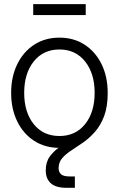

<svg xmlns="http://www.w3.org/2000/svg" viewBox="-20 -709 578 934"><path d="M269 10.3Q199.2 10.3 146.2 -23.9Q93.3 -58.1 63.7 -118.7Q34.2 -179.2 34.2 -257.3Q34.2 -335.4 63.7 -396.2Q93.3 -457 146.2 -491.5Q199.2 -525.9 269 -525.9Q338.9 -525.9 391.8 -491.5Q444.8 -457 474.4 -396.2Q503.9 -335.4 503.9 -257.3Q503.9 -179.2 474.4 -118.7Q444.8 -58.1 391.8 -23.9Q338.9 10.3 269 10.3ZM269 -47.4Q347.7 -47.4 394 -105.2Q440.4 -163.1 440.4 -257.3Q440.4 -351.6 394 -409.9Q347.7 -468.3 269 -468.3Q190.9 -468.3 144.3 -410.2Q97.7 -352.1 97.7 -257.3Q97.7 -163.1 144 -105.2Q190.4 -47.4 269 -47.4ZM302.7 204.6Q251.5 204.6 227.1 182.4Q202.6 160.2 202.6 120.1Q202.6 79.6 221.9 52.7Q241.2 25.9 271.5 5.1Q301.8 -15.6 335.7 -36.6Q369.6 -57.6 399.9 -85.4Q430.2 -113.3 449.5 -154.5Q468.8 -195.8 468.8 -257.3H503.9Q503.9 -189.9 486.6 -144.3Q469.2 -98.6 442.1 -67.9Q415 -37.1 384.5 -15.9Q354 5.4 326.9 22.9Q299.8 40.5 282.5 60.5Q265.1 80.6 265.1 109.4Q265.1 127 276.4 138.2Q287.6 149.4 321.3 149.4H344.2V204.6ZM397 -689V-635.7H141.6V-689Z"/></svg>

Font: Inter Display Light
Style: Regular
Weight: 300
Designer: Rasmus Andersson
Foundry: rsms
Version: Version 4.000;git-a52131595